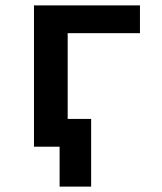

<svg xmlns="http://www.w3.org/2000/svg" viewBox="-20 -544 600 712"><path d="M201 148V0H106V-524H499V-421H231V-103H318V148Z"/></svg>

Font: Ubuntu Sans Mono SemiBold
Style: Regular
Weight: 600
Monospace: yes
Designer: Dalton Maag Ltd
Foundry: Dalton Maag Ltd
Version: Version 1.006